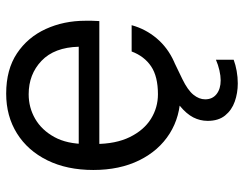

<svg xmlns="http://www.w3.org/2000/svg" viewBox="-102 -476 771 606"><g transform="rotate(-90 283.0 -172.5)"><path d="M289 12Q219 12 165 -22Q111 -56 80.5 -118Q50 -180 50 -263Q50 -346 80.5 -408Q111 -470 165.5 -504Q220 -538 291 -538Q367 -538 418 -504Q469 -470 495 -413Q521 -356 521 -288Q521 -278 521 -268Q521 -258 520 -244H113V-309H439Q437 -386 394.5 -426.5Q352 -467 289 -467Q247 -467 211.5 -446.5Q176 -426 154 -386Q132 -346 132 -286V-258Q132 -192 154 -147.5Q176 -103 211.5 -81Q247 -59 289 -59Q345 -59 377 -80.5Q409 -102 424 -142H507Q495 -98 465.5 -63Q436 -28 391.5 -8Q347 12 289 12ZM323 193Q293 193 266 183.5Q239 174 222 153Q205 132 205 98Q205 74 216 52.5Q227 31 252.5 10Q278 -11 321 -30L374 -53L395 -10L337 18Q302 35 287.5 53Q273 71 273 90Q273 113 289.5 126Q306 139 333 139Q347 139 364.5 135Q382 131 398 124V180Q382 186 362.5 189.5Q343 193 323 193Z"/></g></svg>

Font: DM Sans 9pt
Style: Regular
Weight: 400
Designer: Colophon Foundry, Jonny Pinhorn
Foundry: Colophon Foundry
Version: Version 4.004;gftools[0.9.30]